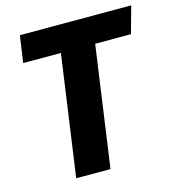

<svg xmlns="http://www.w3.org/2000/svg" viewBox="-104 -782 799 871"><g transform="rotate(-15 295.5 -346.5)"><path d="M591 -693H68L50 -567H227L147 0H308L388 -567H556Z"/></g></svg>

Font: Fira Sans
Style: Bold Italic
Weight: 700
Italic angle: -8°
Designer: bBox Type GmbH & Carrois Corporate GbR & Edenspiekermann AG
Foundry: bBox Type GmbH & Carrois Corporate GbR & Edenspiekermann AG
Version: Version 4.301;PS 004.301;hotconv 1.0.88;makeotf.lib2.5.64775